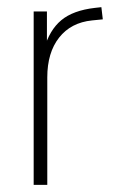

<svg xmlns="http://www.w3.org/2000/svg" viewBox="-20 -516 320 536"><path d="M74 0V-484H111V-379H103Q118 -432 151 -459.5Q184 -487 245 -494L263 -496L267 -462L237 -459Q178 -453 145 -411Q112 -369 112 -300V0Z"/></svg>

Font: Nunito Sans 12pt ExtraLight Condensed
Style: Regular
Weight: 200
Width: 3
Version: Version 3.101;gftools[0.9.27]